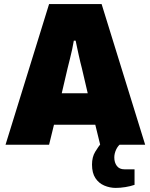

<svg xmlns="http://www.w3.org/2000/svg" viewBox="-20 -708 736 939"><path d="M7 0 220 -688H477L690 0H470L446 -98H244L220 0ZM282 -252H409L380 -376Q377 -387 373 -403.5Q369 -420 365 -438.5Q361 -457 357 -475.5Q353 -494 350 -509H341Q338 -490 333 -467Q328 -444 322 -420Q316 -396 311 -376ZM546 211Q517 211 490 199.5Q463 188 446.5 163Q430 138 430 97Q430 60 445.5 34.5Q461 9 478 -12H574V-8Q557 4 548 23.5Q539 43 539 62Q539 87 551.5 103.5Q564 120 588 120H638V196Q618 203 593 207Q568 211 546 211Z"/></svg>

Font: Archivo SemiCondensed Black
Style: Regular
Weight: 900
Width: 4
Designer: Hector Gatti
Foundry: Omnibus-Type
Version: Version 2.001